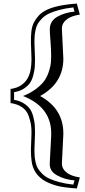

<svg xmlns="http://www.w3.org/2000/svg" viewBox="-20 -841 486 1092"><path d="M40 -335Q76.7 -340.3 99.9 -356Q123 -371.6 136.2 -394.3Q149.4 -417 154.3 -445.3Q159.2 -473.6 159.2 -504.9L155.8 -601.1Q155.8 -615.7 156.2 -631.1Q156.7 -646.5 158.4 -661.6Q160.2 -676.8 164.1 -690.9Q168 -705.1 175.3 -717.8Q186 -736.8 201.2 -753.4Q216.3 -770 242.9 -783.4Q269.5 -796.9 311.3 -806.4Q353 -815.9 417 -820.8L434.1 -757.8Q415 -755.4 396.7 -749.5Q378.4 -743.7 364 -733.9Q349.6 -724.1 340.8 -710.2Q332 -696.3 332 -677.7Q340.3 -511.2 340.3 -507.3Q340.3 -367.2 208 -294.9Q340.3 -222.7 340.3 -82.5Q340.3 -78.6 340.1 -74.2Q339.8 -69.8 332 87.9Q332 106.4 340.8 120.4Q349.6 134.3 364 144Q378.4 153.8 396.7 159.7Q415 165.5 434.1 168L417 231Q334.5 225.1 299.8 214.4Q250.5 200.2 221.9 179.7Q193.4 159.2 178.7 133.3Q164.1 107.4 159.9 76.7Q155.8 45.9 155.8 11.2L159.2 -85Q159.2 -99.6 158.4 -111.1Q157.7 -122.6 156 -133.5Q154.3 -144.5 150.9 -156.2Q147.5 -168 142.6 -182.6Q132.3 -211.9 106.4 -230.5Q80.6 -249 40 -254.9ZM60.1 -316.9V-272.9Q92.8 -268.1 116.5 -252.4Q140.1 -236.8 152.1 -218.5Q164.1 -200.2 170.4 -172.6Q176.8 -145 178 -127.4Q179.2 -109.9 179.2 -85L175.8 11.2Q175.8 34.2 177 48.1Q178.2 62 182.6 82.5Q187 103 195.6 116.9Q204.1 130.9 220 147Q235.8 163.1 259 174.1Q282.2 185.1 317.1 194.6Q352.1 204.1 397 209L403.8 185.1Q347.2 180.2 303 155.5Q258.8 130.9 263.2 83L271 -65.9Q279.8 -229 110.8 -294.9Q154.8 -312 187 -336.9Q219.2 -361.8 234.6 -385Q250 -408.2 259 -437.5Q268.1 -466.8 269.5 -484.4Q271 -502 271 -523.9Q271 -557.1 267.1 -607.2Q263.2 -657.2 263.2 -672.9Q263.2 -721.2 305.7 -745.6Q348.1 -770 403.8 -774.9L397 -798.8Q352.1 -793.9 317.1 -784.4Q282.2 -774.9 259 -763.9Q235.8 -752.9 220 -737.1Q204.1 -721.2 195.6 -707Q187 -692.9 182.6 -672.4Q178.2 -651.9 177 -637.9Q175.8 -624 175.8 -601.1L179.2 -504.9Q179.2 -480 178 -462.4Q176.8 -444.8 170.4 -417.5Q164.1 -390.1 152.1 -371.6Q140.1 -353 116.5 -337.4Q92.8 -321.8 60.1 -316.9Z"/></svg>

Font: Jacques Francois Shadow
Style: Regular
Weight: 400
Designer: Alexei Vanyashin, Nikita Kanarev (i@xarsok.ru)
Foundry: Cyreal (www.cyreal.org)
Version: Version 1.003